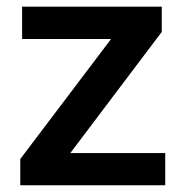

<svg xmlns="http://www.w3.org/2000/svg" viewBox="-20 -548 543 568"><path d="M45.4 -432.6V-528.3H458.5V-453.6L188 -95.2H468.8V0H40V-77.6L308.6 -432.6Z"/></svg>

Font: Mardoto Medium
Style: Regular
Weight: 500
Designer: Christian Robertson, Vahan Hovhannisyan
Foundry: Google
Version: Version 1.000